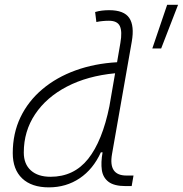

<svg xmlns="http://www.w3.org/2000/svg" viewBox="-20 -786 777 816"><path d="M187.5 10.3Q114.3 10.3 74.2 -27.8Q34.2 -65.9 34.2 -135.3Q34.2 -219.2 67.1 -287.8Q100.1 -356.4 160.2 -407Q220.2 -457.5 301 -486.8Q381.8 -516.1 477.5 -521.5L491.7 -604Q500 -651.9 489.5 -674.8Q479 -697.8 442.9 -697.8Q429.7 -697.8 416.3 -696.5Q402.8 -695.3 389.6 -692.4L384.3 -734.9Q398.9 -739.3 413.8 -741Q428.7 -742.7 443.8 -742.7Q507.3 -742.7 529.5 -709.5Q551.8 -676.3 540 -608.9L456.1 -131.3Q439.9 -40 517.1 -40H547.4L539.6 4.9H514.6Q465.3 4.9 441.4 -13.2Q417.5 -31.2 412.8 -63.5Q408.2 -95.7 416 -138.7H408.7Q376 -66.9 318.6 -28.3Q261.2 10.3 187.5 10.3ZM445.3 -335.9V-336.4L469.2 -474.6Q351.6 -463.4 264.4 -418Q177.2 -372.6 129.2 -300.5Q81.1 -228.5 81.1 -137.7Q81.1 -88.9 111.1 -61.8Q141.1 -34.7 194.8 -34.7Q293.9 -34.7 354.5 -110.6Q415 -186.5 445.3 -335.9ZM627.4 -580.1 690.4 -765.6H736.8L665 -580.1Z"/></svg>

Font: Cascadia Mono PL ExtraLight
Style: Italic
Weight: 200
Italic angle: -10°
Monospace: yes
Designer: Aaron Bell
Foundry: Saja Typeworks
Version: Version 2404.023; ttfautohint (v1.8.4)